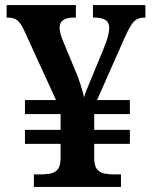

<svg xmlns="http://www.w3.org/2000/svg" viewBox="-20 -734 599 754"><path d="M113 0V-49H136Q158 -49 176 -52Q194 -55 205.5 -67.5Q217 -80 218 -110V-169H78V-224H218V-286H78V-341H200L76 -612Q63 -641 49.5 -653Q36 -665 9 -665H6V-714H278V-665H271Q214 -665 214 -626Q214 -603 230 -567L271 -468Q285 -437 295.5 -404.5Q306 -372 310 -352Q313 -364 322.5 -386.5Q332 -409 340 -429L387 -543Q400 -575 404.5 -593.5Q409 -612 409 -625Q409 -645 395 -655Q381 -665 348 -665H345V-714H551V-665H546Q521 -665 506 -649.5Q491 -634 470 -587L361 -341H490V-286H350V-224H490V-169H350V-115Q350 -83 361 -69.5Q372 -56 390.5 -52.5Q409 -49 432 -49H455V0Z"/></svg>

Font: Noto Serif Tibetan SemiBold
Style: Regular
Weight: 600
Designer: Monotype Design Team
Foundry: Monotype Imaging Inc.
Version: Version 2.103; ttfautohint (v1.8.4.7-5d5b)